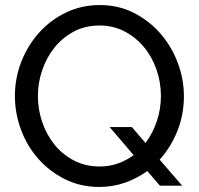

<svg xmlns="http://www.w3.org/2000/svg" viewBox="-20 -735 786 760"><path d="M563 -58Q523 -29 475 -12Q427 5 373 5Q298 5 236.5 -26Q175 -57 131 -107Q87 -157 63 -222Q39 -287 39 -355Q39 -426 64.5 -491Q90 -556 135 -606Q180 -656 241.5 -685.5Q303 -715 375 -715Q450 -715 511 -683.5Q572 -652 616 -601Q660 -550 684 -485.5Q708 -421 708 -354Q708 -282 682.5 -217.5Q657 -153 612 -103L701 0H613ZM374 -76Q413 -76 447 -88Q481 -100 509 -121L414 -232H502L556 -169Q585 -208 601 -256Q617 -304 617 -355Q617 -409 599.5 -459.5Q582 -510 549.5 -549Q517 -588 472.5 -611Q428 -634 374 -634Q317 -634 272 -610Q227 -586 195.5 -546.5Q164 -507 147 -457Q130 -407 130 -355Q130 -301 147.5 -250.5Q165 -200 197 -161Q229 -122 274 -99Q319 -76 374 -76Z"/></svg>

Font: PTCRaleway Medium
Style: Regular
Weight: 500
Designer: Matt McInerney, Pablo Impallari, Rodrigo Fuenzalida
Foundry: Matt McInerney, Pablo Impallari, Rodrigo Fuenzalida
Version: Version 3.000g; ttfautohint (v1.5) -l 8 -r 28 -G 28 -x 14 -D